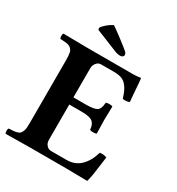

<svg xmlns="http://www.w3.org/2000/svg" viewBox="-195 -953 994 1077"><g transform="rotate(30 302.0 -414.0)"><path d="M313 -365.2Q365.2 -365.2 383.5 -377.2Q401.9 -389.2 403.8 -429.2Q408.2 -433.6 425.3 -433.6Q442.4 -433.6 446.8 -429.2Q444.8 -369.6 444.8 -342.8Q444.8 -325.2 446.8 -254.9Q442.4 -250.5 425.3 -250.5Q408.2 -250.5 403.8 -254.9Q401.4 -290 382.3 -304.4Q363.3 -318.8 313 -318.8H231.9V-89.8Q231.9 -69.8 244.1 -55.9Q256.3 -42 272.9 -42H374Q428.2 -42 463.6 -76.9Q499 -111.8 515.1 -169.9Q524.9 -172.4 538.6 -170.9Q552.2 -169.4 560.1 -165Q557.6 -150.4 553.2 -113.8Q548.8 -77.1 544.2 -48.8Q539.6 -20.5 533.2 2Q442.9 0 395 0H160.2Q53.7 1 4.9 2Q0.5 -2.4 0.5 -15.1Q0.5 -27.8 4.9 -32.2Q25.4 -33.2 35.9 -34.2Q46.4 -35.2 58.1 -38.3Q69.8 -41.5 74.7 -46.9Q79.6 -52.2 84.5 -62.5Q89.4 -72.8 90.6 -86.7Q91.8 -100.6 91.8 -122.1V-522Q91.8 -553.7 88.6 -570.8Q85.4 -587.9 74 -597.4Q62.5 -606.9 48.6 -609.1Q34.7 -611.3 4.9 -612.8Q0.5 -617.2 0.5 -629.9Q0.5 -642.6 4.9 -647L159.2 -645H454.1Q480 -645 502.9 -648.9Q506.8 -648.9 506.8 -646Q507.8 -642.6 509.8 -615.2L514.6 -553.2Q517.1 -518.1 519 -501Q501.5 -492.2 476.1 -496.1Q466.8 -524.9 458.7 -542.2Q450.7 -559.6 437.3 -574.7Q423.8 -589.8 404.8 -596.4Q385.7 -603 357.9 -603H272.9Q255.9 -603 243.9 -587.9Q231.9 -572.8 231.9 -554.2V-365.2ZM226.1 -830.1Q207 -820.8 189 -805.7Q170.9 -790.5 161.1 -774.9L164.1 -763.2L308.1 -705.1Q325.2 -698.2 342.8 -698.2Q349.6 -698.2 356.2 -702.6Q362.8 -707 362.8 -712.9Q362.8 -726.1 353 -733.9Q336.9 -748 296.1 -779.1Q255.4 -810.1 226.1 -830.1Z"/></g></svg>

Font: Linux Libertine G
Style: Bold
Weight: 700
Designer: Philipp H. Poll
Foundry: Philipp H. Poll
Version: Version 5.0.3